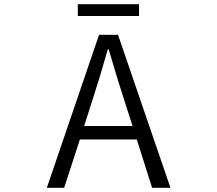

<svg xmlns="http://www.w3.org/2000/svg" viewBox="-20 -899 1040 919"><path d="M645.5 -878.9V-822.3H352.5V-878.9ZM382.8 -295.9H614.3L576.2 -415Q554.7 -478.5 500 -663.1H496.1Q458 -528.3 420.9 -415ZM708 0 634.8 -231.4H362.3L287.1 0H204.1L454.1 -732.4H544.9L795.9 0Z"/></svg>

Font: Gen Shin Gothic Monospace Normal
Style: Regular
Weight: 350
Designer: [Source Han Sans]
Ryoko NISHIZUKA  (kana & ideographs); Paul D. Hunt (Latin, Greek & Cyrillic); Wenlong ZHANG  (bopomofo
Version: Version 1.002.20150607